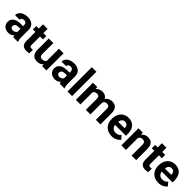

<svg xmlns="http://www.w3.org/2000/svg" viewBox="447 -2463 4186 4186"><g transform="rotate(45 2540.0 -370.0)"><path d="M360.4 0Q350.6 -19 346.2 -47.4Q294.9 9.8 212.9 9.8Q135.3 9.8 84.2 -35.2Q33.2 -80.1 33.2 -148.4Q33.2 -232.4 95.5 -277.3Q157.7 -322.3 275.4 -322.8H340.3V-353Q340.3 -389.6 321.5 -411.6Q302.7 -433.6 262.2 -433.6Q226.6 -433.6 206.3 -416.5Q186 -399.4 186 -369.6H44.9Q44.9 -415.5 73.2 -454.6Q101.6 -493.7 153.3 -515.9Q205.1 -538.1 269.5 -538.1Q367.2 -538.1 424.6 -489Q481.9 -439.9 481.9 -351.1V-122.1Q482.4 -46.9 502.9 -8.3V0ZM243.7 -98.1Q274.9 -98.1 301.3 -112.1Q327.6 -126 340.3 -149.4V-240.2H287.6Q181.6 -240.2 174.8 -167L174.3 -158.7Q174.3 -132.3 192.9 -115.2Q211.4 -98.1 243.7 -98.1Z M759.3 -658.2V-528.3H849.6V-424.8H759.3V-161.1Q759.3 -131.8 770.5 -119.1Q781.7 -106.4 813.5 -106.4Q836.9 -106.4 855 -109.9V-2.9Q813.5 9.8 769.5 9.8Q621.1 9.8 618.2 -140.1V-424.8H541V-528.3H618.2V-658.2Z M1244.6 -53.7Q1192.4 9.8 1100.1 9.8Q1015.1 9.8 970.5 -39.1Q925.8 -87.9 924.8 -182.1V-528.3H1065.9V-187Q1065.9 -104.5 1141.1 -104.5Q1212.9 -104.5 1239.7 -154.3V-528.3H1381.3V0H1248.5Z M1793.9 0Q1784.2 -19 1779.8 -47.4Q1728.5 9.8 1646.5 9.8Q1568.8 9.8 1517.8 -35.2Q1466.8 -80.1 1466.8 -148.4Q1466.8 -232.4 1529.1 -277.3Q1591.3 -322.3 1709 -322.8H1773.9V-353Q1773.9 -389.6 1755.1 -411.6Q1736.3 -433.6 1695.8 -433.6Q1660.2 -433.6 1639.9 -416.5Q1619.6 -399.4 1619.6 -369.6H1478.5Q1478.5 -415.5 1506.8 -454.6Q1535.2 -493.7 1586.9 -515.9Q1638.7 -538.1 1703.1 -538.1Q1800.8 -538.1 1858.2 -489Q1915.5 -439.9 1915.5 -351.1V-122.1Q1916 -46.9 1936.5 -8.3V0ZM1677.2 -98.1Q1708.5 -98.1 1734.9 -112.1Q1761.2 -126 1773.9 -149.4V-240.2H1721.2Q1615.2 -240.2 1608.4 -167L1607.9 -158.7Q1607.9 -132.3 1626.5 -115.2Q1645 -98.1 1677.2 -98.1Z M2172.9 0H2031.2V-750H2172.9Z M2421.4 -528.3 2425.8 -469.2Q2481.9 -538.1 2577.6 -538.1Q2679.7 -538.1 2717.8 -457.5Q2773.4 -538.1 2876.5 -538.1Q2962.4 -538.1 3004.4 -488Q3046.4 -438 3046.4 -337.4V0H2904.8V-336.9Q2904.8 -381.8 2887.2 -402.6Q2869.6 -423.3 2825.2 -423.3Q2761.7 -423.3 2737.3 -362.8L2737.8 0H2596.7V-336.4Q2596.7 -382.3 2578.6 -402.8Q2560.5 -423.3 2517.1 -423.3Q2457 -423.3 2430.2 -373.5V0H2289.1V-528.3Z M3397.9 9.8Q3281.7 9.8 3208.7 -61.5Q3135.7 -132.8 3135.7 -251.5V-265.1Q3135.7 -344.7 3166.5 -407.5Q3197.3 -470.2 3253.7 -504.2Q3310.1 -538.1 3382.3 -538.1Q3490.7 -538.1 3553 -469.7Q3615.2 -401.4 3615.2 -275.9V-218.3H3278.8Q3285.6 -166.5 3320.1 -135.3Q3354.5 -104 3407.2 -104Q3488.8 -104 3534.7 -163.1L3604 -85.4Q3572.3 -40.5 3518.1 -15.4Q3463.9 9.8 3397.9 9.8ZM3381.8 -423.8Q3339.8 -423.8 3313.7 -395.5Q3287.6 -367.2 3280.3 -314.5H3476.6V-325.7Q3475.6 -372.6 3451.2 -398.2Q3426.8 -423.8 3381.8 -423.8Z M3825.2 -528.3 3829.6 -467.3Q3886.2 -538.1 3981.4 -538.1Q4065.4 -538.1 4106.4 -488.8Q4147.5 -439.5 4148.4 -341.3V0H4007.3V-337.9Q4007.3 -382.8 3987.8 -403.1Q3968.3 -423.3 3922.9 -423.3Q3863.3 -423.3 3833.5 -372.6V0H3692.4V-528.3Z M4424.3 -658.2V-528.3H4514.6V-424.8H4424.3V-161.1Q4424.3 -131.8 4435.5 -119.1Q4446.8 -106.4 4478.5 -106.4Q4502 -106.4 4520 -109.9V-2.9Q4478.5 9.8 4434.6 9.8Q4286.1 9.8 4283.2 -140.1V-424.8H4206.1V-528.3H4283.2V-658.2Z M4836.4 9.8Q4720.2 9.8 4647.2 -61.5Q4574.2 -132.8 4574.2 -251.5V-265.1Q4574.2 -344.7 4605 -407.5Q4635.7 -470.2 4692.1 -504.2Q4748.5 -538.1 4820.8 -538.1Q4929.2 -538.1 4991.5 -469.7Q5053.7 -401.4 5053.7 -275.9V-218.3H4717.3Q4724.1 -166.5 4758.5 -135.3Q4793 -104 4845.7 -104Q4927.2 -104 4973.1 -163.1L5042.5 -85.4Q5010.7 -40.5 4956.5 -15.4Q4902.3 9.8 4836.4 9.8ZM4820.3 -423.8Q4778.3 -423.8 4752.2 -395.5Q4726.1 -367.2 4718.8 -314.5H4915V-325.7Q4914.1 -372.6 4889.6 -398.2Q4865.2 -423.8 4820.3 -423.8Z"/></g></svg>

Font: Shabnam FD
Style: Bold-FD
Weight: 700
Foundry: DejaVu fonts team - Redesigned by Saber Rastikerdar - Based on Vazir font
Version: Version 5.0.1